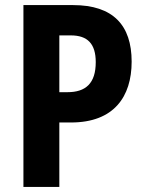

<svg xmlns="http://www.w3.org/2000/svg" viewBox="-20 -734 571 754"><path d="M267 -714H72V0H213V-253H259C427 -253 497 -354 497 -492C497 -635 424 -714 267 -714ZM258 -595C324 -595 356 -562 356 -490C356 -406 316 -372 245 -372H213V-595Z"/></svg>

Font: Noto Sans Devanagari UI Condensed
Style: Bold
Weight: 700
Width: 3
Designer: Jelle Bosma - Monotype Design Team
Foundry: Monotype Imaging Inc.
Version: Version 2.004